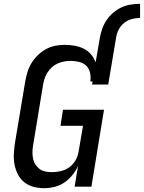

<svg xmlns="http://www.w3.org/2000/svg" viewBox="-20 -978 754 1006"><path d="M503 -779Q507 -803 515.5 -827Q524 -851 538.5 -872.5Q553 -894 573.5 -911.5Q594 -929 617 -939.5Q640 -950 664.5 -954Q689 -958 714 -958V-884Q692 -884 670 -878Q648 -872 630 -857.5Q612 -843 601.5 -822Q591 -801 588 -779ZM212 8Q183 8 156 1Q129 -6 108 -22.5Q87 -39 74.5 -63Q62 -87 56.5 -114Q51 -141 52.5 -170Q54 -199 58 -227L112 -550Q116 -574 123.5 -599Q131 -624 144.5 -646.5Q158 -669 177.5 -688Q197 -707 220 -720Q243 -733 268.5 -738Q294 -743 319 -743Q345 -743 370.5 -738.5Q396 -734 418.5 -723Q441 -712 457 -693Q473 -674 481 -651L503 -779H588L547 -535H462L465 -551H453Q457 -574 452 -596.5Q447 -619 432 -633.5Q417 -648 395 -653.5Q373 -659 350 -659Q334 -659 317 -656Q300 -653 283.5 -646Q267 -639 253.5 -627Q240 -615 230 -600Q220 -585 214.5 -569Q209 -553 206 -536L153 -214Q150 -196 150 -179Q150 -162 153.5 -145.5Q157 -129 166 -115.5Q175 -102 187.5 -92.5Q200 -83 217 -79.5Q234 -76 251 -76Q275 -76 299 -81.5Q323 -87 343.5 -102Q364 -117 376.5 -139.5Q389 -162 392 -185L415 -319H297L310 -403H525L459 0H371L389 -109Q378 -84 359.5 -61Q341 -38 317.5 -22Q294 -6 266 1Q238 8 212 8Z"/></svg>

Font: Iosevka Md Ex Obl
Style: Regular
Weight: 500
Width: 7
Italic angle: -9°
Monospace: yes
Designer: Belleve Invis
Foundry: Belleve Invis
Version: Version 32.5.0; ttfautohint (v1.8.4)